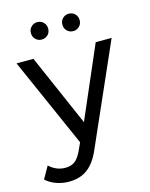

<svg xmlns="http://www.w3.org/2000/svg" viewBox="-150 -812 856 1096"><g transform="rotate(-15 277.5 -263.5)"><path d="M120 200Q82 200 46 187.5Q10 175 -16 151L25 79Q45 98 69 108Q93 118 120 118Q155 118 178 100Q201 82 221 36L254 -37L264 -49L472 -530H566L309 53Q286 109 257.5 141Q229 173 195 186.5Q161 200 120 200ZM246 17 4 -530H104L310 -58ZM365 -624Q344 -624 329 -638.5Q314 -653 314 -675Q314 -698 329 -712.5Q344 -727 365 -727Q386 -727 401 -712.5Q416 -698 416 -675Q416 -653 401 -638.5Q386 -624 365 -624ZM179 -624Q158 -624 143 -638.5Q128 -653 128 -675Q128 -698 143 -712.5Q158 -727 179 -727Q200 -727 215 -712.5Q230 -698 230 -675Q230 -653 215 -638.5Q200 -624 179 -624Z"/></g></svg>

Font: MOST Montserrat Medium
Style: Regular
Weight: 500
Designer: Julieta Ulanovsky
Foundry: Julieta Ulanovsky
Version: Version 8.000;March 11, 2024;FontCreator 15.0.0.2926 64-bit